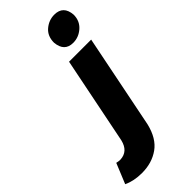

<svg xmlns="http://www.w3.org/2000/svg" viewBox="-455 -841 1093 1093"><g transform="rotate(-45 91.5 -294.5)"><path d="M214 -600Q144 -600 137 -678Q137 -731 172 -760.5Q207 -790 251 -790Q323 -790 329 -712Q329 -662 294 -631Q259 -600 214 -600ZM-33 201Q-98 201 -146 178L-96 56Q-81 60 -66 60Q-2 57 15 -14L121 -541H299L185 27Q163 119 105 160Q47 201 -33 201Z"/></g></svg>

Font: Argentum Sans
Style: Bold Italic
Weight: 700
Italic angle: -11°
Designer: Julieta Ulanovsky (font), Cristiano Sobral (main changes and remaster)
Foundry: Julieta Ulanovsky (font), Cristiano Sobral (main changes and remaster)
Version: Version 2.007;June 15, 2022;FontCreator 14.0.0.2814 64-bit; 